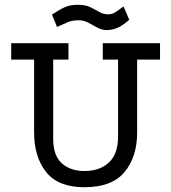

<svg xmlns="http://www.w3.org/2000/svg" viewBox="-20 -770 718 805"><path d="M555 -215Q555 -112 502 -48.5Q449 15 334 15Q224 15 173.5 -48.5Q123 -112 123 -215V-520H27V-589H267V-520H203V-188Q203 -118 239 -85.5Q275 -53 334 -53Q398 -53 436.5 -88.5Q475 -124 475 -198V-520H411V-589H651V-520H555ZM219 -657 198 -709Q230 -730 252 -740Q274 -750 308 -750Q338 -750 358.5 -740Q379 -730 396 -720Q413 -710 433 -710Q450 -710 462.5 -718Q475 -726 498 -743L522 -687Q493 -662 473 -653.5Q453 -645 431 -644Q409 -643 389.5 -653.5Q370 -664 351 -674.5Q332 -685 311 -685Q283 -685 265.5 -677.5Q248 -670 219 -657Z"/></svg>

Font: Podkova VF Beta
Style: Regular
Weight: 400
Designer: Ilya Yudin
Foundry: Cyreal (www.cyreal.org)
Version: Version 2.100